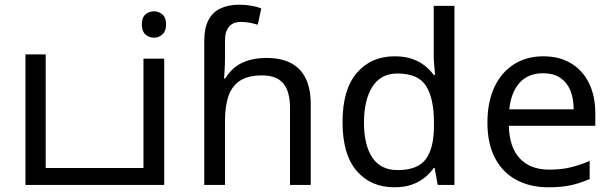

<svg xmlns="http://www.w3.org/2000/svg" viewBox="-20 -785 2598 815"><path d="M88 0V-554H174V-72H676V0Z M677 -536V0H589V-536ZM634 -737Q654 -737 669.5 -723.5Q685 -710 685 -681Q685 -653 669.5 -639Q654 -625 634 -625Q612 -625 597 -639Q582 -653 582 -681Q582 -710 597 -723.5Q612 -737 634 -737Z M847 -611Q847 -665 864.5 -699Q882 -733 915.5 -749Q949 -765 995 -765Q1024 -765 1048.5 -760.5Q1073 -756 1089 -749L1074 -680Q1058 -685 1040.5 -688.5Q1023 -692 1003 -692Q969 -692 952 -671.5Q935 -651 935 -613V-535Q935 -513 933.5 -488Q932 -463 931 -452H936Q955 -483 980.5 -502Q1006 -521 1039 -530Q1072 -539 1112 -539Q1172 -539 1213.5 -518Q1255 -497 1277 -453.5Q1299 -410 1299 -343V0H1211V-326Q1211 -398 1182 -431.5Q1153 -465 1093 -465Q1035 -465 1000.5 -443.5Q966 -422 950.5 -379Q935 -336 935 -271V0H847Z M1654 10Q1554 10 1494 -59.5Q1434 -129 1434 -267Q1434 -405 1494.5 -475.5Q1555 -546 1655 -546Q1697 -546 1728 -535.5Q1759 -525 1782 -507Q1805 -489 1821 -467H1827Q1826 -480 1823.5 -505.5Q1821 -531 1821 -546V-760H1909V0H1838L1825 -72H1821Q1805 -49 1782 -30.5Q1759 -12 1727.5 -1Q1696 10 1654 10ZM1668 -63Q1753 -63 1787.5 -109.5Q1822 -156 1822 -250V-266Q1822 -366 1789 -419.5Q1756 -473 1667 -473Q1596 -473 1560.5 -416.5Q1525 -360 1525 -265Q1525 -169 1560.5 -116Q1596 -63 1668 -63Z M2286 -546Q2355 -546 2404.5 -516Q2454 -486 2480.5 -431.5Q2507 -377 2507 -304V-251H2140Q2142 -160 2186.5 -112.5Q2231 -65 2311 -65Q2362 -65 2401.5 -74.5Q2441 -84 2483 -102V-25Q2442 -7 2402 1.5Q2362 10 2307 10Q2231 10 2172.5 -21Q2114 -52 2081.5 -113.5Q2049 -175 2049 -264Q2049 -352 2078.5 -415Q2108 -478 2161.5 -512Q2215 -546 2286 -546ZM2285 -474Q2222 -474 2185.5 -433.5Q2149 -393 2142 -321H2415Q2415 -367 2401 -401Q2387 -435 2358.5 -454.5Q2330 -474 2285 -474Z"/></svg>

Font: ltamil25
Style: Book
Weight: 400
Designer: Jelle Bosma - Monotype Design Team
Foundry: Monotype Imaging Inc.
Version: Version 2.003